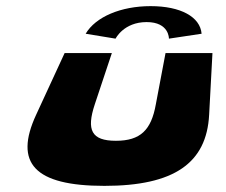

<svg xmlns="http://www.w3.org/2000/svg" viewBox="-20 -589 738 626"><path d="M344.7 -416H190.7L97.9 -215C24.7 -57 92.4 17 320.4 17C547.4 17 653.7 -57 661.9 -215L672.7 -416H519.7L488.1 -249C473.2 -165 437.9 -130 357.9 -130C277.9 -130 261.2 -165 289.1 -249ZM356.8 -463C356.8 -463 383.1 -517 458.1 -517C532.1 -517 530.8 -463 530.8 -463L637.3 -479C632.7 -534 569.1 -569 471.1 -569C374.1 -569 291.7 -534 259.3 -479Z"/></svg>

Font: Hussar Milosc
Style: Obl
Weight: 700
Foundry: Cannot Into Space Fonts
Version: Version 1.02